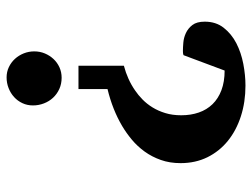

<svg xmlns="http://www.w3.org/2000/svg" viewBox="-108 -618 739 562"><g transform="rotate(90 261.0 -337.5)"><path d="M289.1 -64.9Q289.1 -48.3 282.5 -34.2Q275.9 -20 264.6 -9.8Q253.4 0.5 238.5 6.3Q223.6 12.2 207 12.2Q190.9 12.2 177 5.6Q163.1 -1 152.8 -12.2Q142.6 -23.4 136.7 -38.1Q130.9 -52.7 130.9 -68.8Q130.9 -85.4 137 -99.9Q143.1 -114.3 153.3 -125.2Q163.6 -136.2 177.7 -142.6Q191.9 -148.9 208 -148.9Q226.1 -148.9 241 -142.1Q255.9 -135.3 266.6 -123.8Q277.3 -112.3 283.2 -96.9Q289.1 -81.5 289.1 -64.9ZM458 -497.1Q458 -465.3 448.7 -439.2Q439.5 -413.1 424.1 -391.8Q408.7 -370.6 389.4 -354.5Q370.1 -338.4 349.6 -326.2Q301.8 -297.9 241.2 -283.2V-198.2H172.9V-331.1Q213.4 -341.8 245.1 -363.8Q258.8 -373 271.7 -385.7Q284.7 -398.4 294.9 -415Q305.2 -431.6 311.5 -452.4Q317.9 -473.1 317.9 -499Q317.9 -527.3 309.8 -550.5Q301.8 -573.7 285.4 -590.6Q269 -607.4 244.4 -616.7Q219.7 -626 187 -626L142.1 -505.9Q141.6 -505.4 139.6 -504.9Q138.2 -504.4 136 -504.2Q133.8 -503.9 129.9 -503.9Q120.1 -503.9 105.5 -505.1Q90.8 -506.3 77.1 -512.7Q63.5 -519 53.7 -531.7Q43.9 -544.4 43.9 -567.9Q43.9 -600.6 61.8 -623.3Q79.6 -646 106.9 -660.2Q134.3 -674.3 167.5 -680.7Q200.7 -687 231 -687Q279.3 -687 320.8 -673.6Q362.3 -660.2 392.8 -635.5Q423.3 -610.8 440.7 -575.7Q458 -540.5 458 -497.1Z"/></g></svg>

Font: Charis SIL Afr
Style: Bold
Weight: 700
Foundry: SIL International
Version: Version 5.000